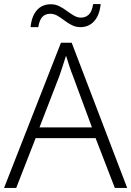

<svg xmlns="http://www.w3.org/2000/svg" viewBox="-20 -994 648 948"><path d="M547 -66 452 -312H156L60 -66H0L281 -783H334L608 -66ZM339 -622Q333 -636 323 -666Q313 -696 306 -719Q298 -692 289 -666Q280 -640 274 -621L175 -365H434ZM131 -860Q136 -914 162 -943.5Q188 -973 231 -973Q254 -973 273.5 -963Q293 -953 310.5 -940Q328 -927 345 -917Q362 -907 380 -907Q402 -907 418 -921.5Q434 -936 440 -974H477Q472 -920 445.5 -890Q419 -860 377 -860Q354 -860 334.5 -870Q315 -880 298 -893Q281 -906 264 -916Q247 -926 228 -926Q205 -926 190 -911.5Q175 -897 169 -860Z"/></svg>

Font: Noto Sans Malayalam UI Light
Style: Regular
Weight: 300
Designer: Jelle Bosma - Monotype Design Team
Foundry: Monotype Imaging Inc.
Version: Version 2.104; ttfautohint (v1.8.4.7-5d5b)